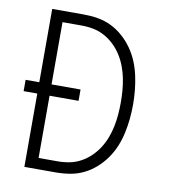

<svg xmlns="http://www.w3.org/2000/svg" viewBox="-77 -736 704 802"><g transform="rotate(10 275.0 -335.0)"><path d="M80 0V-311H22V-359H80V-670H213Q244 -670 274 -665Q304 -660 331.5 -646.5Q359 -633 382 -612.5Q405 -592 422.5 -567Q440 -542 451.5 -514Q463 -486 469.5 -456Q476 -426 479 -395.5Q482 -365 482 -335Q482 -305 479 -274.5Q476 -244 469.5 -214Q463 -184 451.5 -156Q440 -128 422.5 -103Q405 -78 382 -57.5Q359 -37 331.5 -23.5Q304 -10 274 -5Q244 0 213 0ZM132 -47H213Q239 -47 264 -52Q289 -57 311.5 -69.5Q334 -82 352.5 -100Q371 -118 384.5 -139.5Q398 -161 407 -185Q416 -209 421 -234Q426 -259 428 -284.5Q430 -310 430 -335Q430 -360 428 -385.5Q426 -411 421 -436Q416 -461 407 -485Q398 -509 384.5 -530.5Q371 -552 352.5 -570Q334 -588 311.5 -600.5Q289 -613 264 -618Q239 -623 213 -623H132V-359H255V-311H132Z"/></g></svg>

Font: Lode Dark Term
Style: Regular
Weight: 400
Monospace: yes
Designer: Belleve Invis
Foundry: Belleve Invis
Version: Version 29.2.0